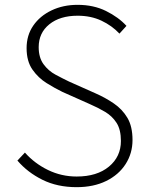

<svg xmlns="http://www.w3.org/2000/svg" viewBox="-20 -761 615 794"><path d="M297 13Q217 13 155.5 -17.5Q94 -48 52 -97L83 -130Q123 -85 178.5 -58Q234 -31 297 -31Q381 -31 430.5 -72Q480 -113 480 -178Q480 -225 462 -253Q444 -281 414.5 -298.5Q385 -316 348 -332L238 -381Q207 -396 172.5 -417.5Q138 -439 114 -473.5Q90 -508 90 -562Q90 -615 117.5 -655Q145 -695 193 -718Q241 -741 301 -741Q367 -741 418.5 -715.5Q470 -690 503 -654L474 -622Q443 -655 399.5 -675.5Q356 -696 301 -696Q228 -696 184 -660.5Q140 -625 140 -566Q140 -523 160 -495.5Q180 -468 210 -452Q240 -436 265 -424L375 -375Q416 -357 451 -333Q486 -309 507 -273.5Q528 -238 528 -182Q528 -127 499.5 -82.5Q471 -38 419 -12.5Q367 13 297 13Z"/></svg>

Font: Noto Sans SC ExtraLight
Style: Regular
Weight: 250
Designer: Ryoko NISHIZUKA 西塚涼子 (kana, bopomofo & ideographs); Paul D. Hunt (Latin, Greek & Cyrillic); Sandoll Communications 산돌커뮤니
Foundry: Adobe
Version: Version 2.004-H2;hotconv 1.0.118;makeotfexe 2.5.65603